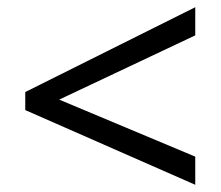

<svg xmlns="http://www.w3.org/2000/svg" viewBox="-20 -628 612 532"><path d="M521 -116 50 -323V-373L521 -608V-530L144 -352L521 -194Z"/></svg>

Font: Noto Sans Samaritan
Style: Regular
Weight: 400
Designer: Monotype Design Team
Foundry: Monotype Imaging Inc.
Version: Version 2.001; ttfautohint (v1.8.4.7-5d5b)